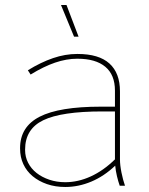

<svg xmlns="http://www.w3.org/2000/svg" viewBox="-20 -740 593 765"><path d="M240 5Q293 5 344 -16.5Q395 -38 439 -80Q441 -59 446 -38Q451 -17 457 0H478Q470 -23 464 -52.5Q458 -82 458 -105V-376Q458 -449 416 -487Q374 -525 289 -525H287Q240 -525 191.5 -508.5Q143 -492 91 -460L102 -443Q154 -475 199.5 -490.5Q245 -506 287 -506H289Q361 -506 399.5 -474Q438 -442 438 -379V-315H381Q216 -315 138 -275Q60 -235 60 -150V-148Q60 -114 73 -86Q86 -58 110 -38Q134 -18 167 -6.5Q200 5 240 5ZM240 -14Q206 -14 176.5 -24Q147 -34 125.5 -51Q104 -68 92 -91.5Q80 -115 80 -142V-144Q80 -226 152.5 -261Q225 -296 388 -296H438V-105Q392 -60 341.5 -37Q291 -14 240 -14ZM275 -594H293L245 -720H223Z"/></svg>

Font: Fixel Variable
Style: Regular
Weight: 100
Width: 3
Designer: AlfaBravo + MacPaw
Foundry: Kyrylo Tkachov, Marchela Mozhyna, Serhii Makarenko, Maria Weinstein, Zakhar Kryvoshyya
Version: Version 1.211